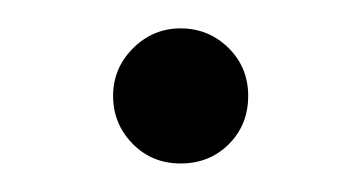

<svg xmlns="http://www.w3.org/2000/svg" viewBox="-20 -106 257 136"><path d="M60.1 -38.1Q60.1 -57.6 74.2 -71.8Q88.4 -85.9 107.9 -85.9Q127.9 -85.9 142.1 -71.8Q155.8 -58.1 155.8 -38.1Q155.8 -17.6 142.1 -3.9Q128.4 9.8 107.9 9.8Q87.9 9.8 74.2 -3.9Q60.1 -18.1 60.1 -38.1Z"/></svg>

Font: SimahzazaarabicW05-Regular
Style: Regular
Weight: 400
Designer: Ahmed zaza
Foundry: Ahmed zaza
Version: Version 1.001